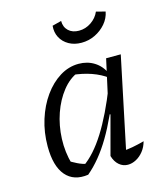

<svg xmlns="http://www.w3.org/2000/svg" viewBox="-107 -787 751 874"><g transform="rotate(-15 268.0 -349.5)"><path d="M201 3Q132 13 94 -31.5Q56 -76 56 -169Q56 -235 74.5 -294Q93 -353 125.5 -398.5Q158 -444 200 -470Q242 -496 289 -496Q330 -496 362 -476Q394 -456 411 -419L410 -397Q346 -445 244 -455L278 -460Q235 -443 202 -401.5Q169 -360 149.5 -304Q130 -248 127.5 -185.5Q125 -123 142 -64L121 -86Q144 -72 166 -61Q188 -50 214 -45L191 -41Q246 -79 296.5 -159Q347 -239 395 -362L412 -348Q365 -221 314 -135Q263 -49 201 3ZM389 -25 374 -60Q401 -61 428 -66Q455 -71 484 -79Q477 -53 462 -34Q447 -15 427.5 -4.5Q408 6 388 6Q365 6 347 -9.5Q329 -25 321 -53L370 -236L362 -239L417 -488H486ZM328 -585Q294 -585 268.5 -599.5Q243 -614 230 -638.5Q217 -663 220 -694L263 -705Q263 -676 281.5 -658.5Q300 -641 331 -641Q362 -641 388.5 -659Q415 -677 427 -705L470 -694Q464 -663 443 -638.5Q422 -614 392 -599.5Q362 -585 328 -585Z"/></g></svg>

Font: Piazzolla Thin
Style: Italic
Weight: 400
Italic angle: -11.3°
Version: Version 2.005